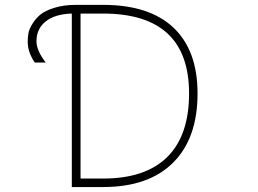

<svg xmlns="http://www.w3.org/2000/svg" viewBox="-20 -752 1040 774"><path d="M304.7 -697.3V-32.2H395.5Q566.4 -32.2 654.3 -119.1Q742.2 -206.1 742.2 -375Q742.2 -697.3 395.5 -697.3ZM395.5 2H269.5V-697.3Q201.2 -695.3 164.1 -665.5Q127 -635.7 127 -585.9Q127 -548.8 164.1 -500H120.1Q90.8 -543 91.8 -585.9Q91.8 -602.5 94.7 -618.7Q97.7 -634.8 110.8 -656.2Q124 -677.7 143.1 -693.4Q162.1 -709 199.7 -720.7Q237.3 -732.4 286.1 -732.4H395.5Q582 -732.4 679.2 -640.6Q776.4 -548.8 776.4 -375Q776.4 -194.3 677.7 -96.2Q579.1 2 395.5 2Z"/></svg>

Font: GenEi Gothic M ExtraLight
Style: Regular
Weight: 200
Designer: o_tamon (Modified); [Source Han Sans]
Ryoko NISHIZUKA  (kana & ideographs); Paul D. Hunt (Latin, Greek & Cyrillic); Wenl
Version: Version 1.1a;Original Version 1.004